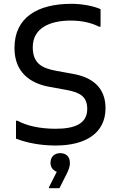

<svg xmlns="http://www.w3.org/2000/svg" viewBox="-20 -752 624 1008"><path d="M64 -118V-24C116 -4 188 12 272 12C428 12 534 -52 534 -184C534 -292 465 -346 364 -364L276 -380C199 -394 152 -420 152 -504C152 -604 240 -644 352 -644C420 -644 468 -628 500 -612H508V-704C472 -720 412 -732 356 -732C176 -732 56 -660 56 -500C56 -372 139 -314 240 -296L328 -280C401 -267 438 -244 438 -180C438 -100 368 -76 272 -76C188 -76 120 -92 72 -118ZM278 150 237 231V236H292L331 159C336 147 347 128 347 104C347 68 325 52 296 52C266 52 245 71 245 104C245 130 264 145 278 150Z"/></svg>

Font: Kufam Arabic Latin Roman Normal
Style: Regular
Weight: 400
Designer: Wael Morcos & Artur Schmal
Version: Version 1.200;PS 001.200;hotconv 1.0.88;makeotf.lib2.5.64775